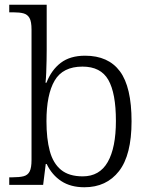

<svg xmlns="http://www.w3.org/2000/svg" viewBox="-20 -780 634 810"><path d="M336 10Q278 10 238.5 -16Q199 -42 177 -88H173L162 0H19V-32H33Q62 -32 79.5 -36.5Q97 -41 105 -56.5Q113 -72 113 -105V-655Q113 -689 104.5 -704Q96 -719 79.5 -723.5Q63 -728 37 -728H19V-760H177V-569Q177 -551 176.5 -525Q176 -499 175 -473.5Q174 -448 172 -431H176Q197 -485 236.5 -515Q276 -545 339 -545Q437 -545 486 -479Q535 -413 535 -268Q535 -126 482 -58Q429 10 336 10ZM329 -36Q400 -36 434.5 -96.5Q469 -157 469 -270Q469 -387 437 -443Q405 -499 328 -499Q245 -499 210.5 -440Q176 -381 176 -269Q176 -195 190 -143Q204 -91 237.5 -63.5Q271 -36 329 -36Z"/></svg>

Font: Noto Serif Kannada Light
Style: Regular
Weight: 300
Version: Version 2.003